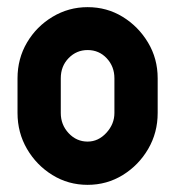

<svg xmlns="http://www.w3.org/2000/svg" viewBox="-20 -727 497 537"><path d="M225 -210Q171 -210 126.5 -237.5Q82 -265 55.5 -310.5Q29 -356 29 -411V-508Q29 -563 55.5 -608Q82 -653 127 -680Q172 -707 225 -707Q279 -707 323 -680Q367 -653 394 -608Q421 -563 421 -508V-411Q421 -356 394.5 -310.5Q368 -265 323.5 -237.5Q279 -210 225 -210ZM225 -331Q255 -331 277.5 -355.5Q300 -380 300 -411V-508Q300 -541 278.5 -564Q257 -587 225 -587Q194 -587 172 -564.5Q150 -542 150 -508V-411Q150 -378 172 -354.5Q194 -331 225 -331Z"/></svg>

Font: AL Dynamic
Style: Regular
Weight: 400
Version: Version 1.000; ttfautohint (v1.8.2) -l 8 -r 50 -G 200 -x 14 